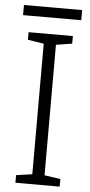

<svg xmlns="http://www.w3.org/2000/svg" viewBox="-58 -874 426 907"><g transform="rotate(5 155.5 -420.0)"><path d="M261 0H51V-36L127 -47V-666L51 -678V-714H261V-678L185 -666V-47L261 -36ZM294 -840V-792H18V-840Z"/></g></svg>

Font: Noto Sans Bengali UI Light
Style: Regular
Weight: 300
Designer: Jelle Bosma - Monotype Design Team
Foundry: Monotype Imaging Inc.
Version: Version 2.003; ttfautohint (v1.8.4.7-5d5b)